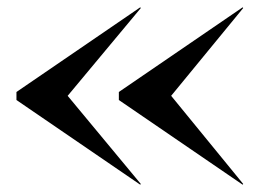

<svg xmlns="http://www.w3.org/2000/svg" viewBox="-20 -650 743 525"><path d="M643.5 -145 305 -376.5V-398.5L643.5 -630L645 -628L448 -388L645 -147ZM363.5 -145 25 -376.5V-398.5L363.5 -630L365 -628L165 -388L365 -147Z"/></svg>

Font: Bodoni Moda 48pt Medium
Style: Regular
Weight: 500
Designer: Owen Earl
Foundry: indestructible type
Version: Version 2.005